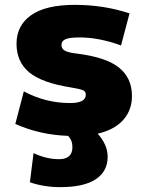

<svg xmlns="http://www.w3.org/2000/svg" viewBox="-20 -550 606 790"><path d="M423 95Q423 155 374 187.5Q325 220 228 220Q161 220 103 200L118 80Q171 105 223 105Q278 105 278 55Q278 27 260 9Q144 5 43 -40L78 -174Q168 -126 268 -126Q333 -126 333 -160Q333 -173 323 -178Q313 -183 273 -190Q152 -209 100 -252.5Q48 -296 48 -370Q48 -445 108 -487.5Q168 -530 288 -530Q407 -530 513 -495L478 -363Q387 -396 308 -396Q265 -396 249 -388.5Q233 -381 233 -365Q233 -350 246 -342Q259 -334 293 -330Q416 -315 469.5 -272Q523 -229 523 -155Q523 -97 487 -56.5Q451 -16 382 0Q423 46 423 95Z"/></svg>

Font: M PLUS 1p Black
Style: Regular
Weight: 900
Version: Version 1.061